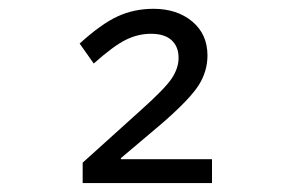

<svg xmlns="http://www.w3.org/2000/svg" viewBox="-20 -742 654 432"><path d="M166 -330.1V-376L295.9 -493.2Q350.1 -541.5 366 -564.9Q381.8 -588.4 381.8 -611.8Q381.8 -637.2 366 -651.6Q350.1 -666 319.8 -666Q290.5 -666 262.9 -652.3Q235.4 -638.7 190.9 -599.1L159.2 -644Q207.5 -688 244.6 -705.1Q281.7 -722.2 325.2 -722.2Q378.4 -722.2 412.6 -693.6Q446.8 -665 446.8 -617.2Q446.8 -582 427.5 -551Q408.2 -520 346.2 -465.8L252 -386.2V-383.8H457V-330.1Z"/></svg>

Font: IntelOne Mono
Style: Regular
Weight: 400
Designer: Fred Shallcrass
Foundry: Frere-Jones Type LLC
Version: Version 1.200;hotconv 1.1.0;makeotfexe 2.6.0;FJTRelease1.2